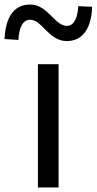

<svg xmlns="http://www.w3.org/2000/svg" viewBox="-75 -826 426 846"><path d="M219 -645C296 -645 328 -711 331 -796L270 -799C267 -748 252 -712 219 -712C166 -712 136 -806 58 -806C-20 -806 -51 -741 -55 -654L6 -650C9 -704 25 -739 58 -739C110 -739 140 -645 219 -645ZM92 0H183V-543H92Z"/></svg>

Font: Noto Sans JP
Style: Regular
Weight: 400
Designer: Ryoko NISHIZUKA  (kana, bopomofo & ideographs); Paul D. Hunt (Latin, Greek & Cyrillic); Sandoll Communications , Soo-you
Foundry: Adobe
Version: Version 2.002;hotconv 1.0.116;makeotfexe 2.5.65601